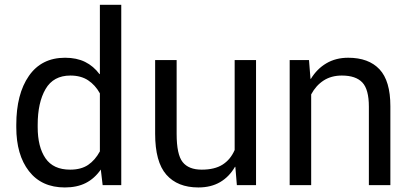

<svg xmlns="http://www.w3.org/2000/svg" viewBox="-20 -782 1739 811"><path d="M48.8 -254.9Q48.8 -384.8 102.1 -461.4Q155.3 -538.1 254.9 -538.1Q303.7 -538.1 339.4 -520.5Q375 -502.9 400.4 -468.8L401.9 -469.2V-761.7H492.2V0H413.6L405.8 -65.9Q379.4 -27.8 342.3 -9Q305.2 9.8 253.9 9.8Q155.8 9.8 102.3 -59.1Q48.8 -127.9 48.8 -244.6ZM139.2 -244.6Q139.2 -161.6 172.1 -113.5Q205.1 -65.4 276.4 -65.4Q322.3 -65.4 352.1 -85.4Q381.8 -105.5 401.9 -142.6V-387.7Q382.3 -422.9 352.1 -442.9Q321.8 -462.9 277.3 -462.9Q205.6 -462.9 172.4 -405.8Q139.2 -348.6 139.2 -254.9Z M974.1 -77.1 972.7 -77.6Q948.2 -35.2 909.7 -12.7Q871.1 9.8 817.9 9.8Q730 9.8 682.6 -44.2Q635.3 -98.1 635.3 -217.3V-528.3H726.1V-216.3Q726.1 -129.4 751.5 -97.4Q776.9 -65.4 832 -65.4Q886.7 -65.4 920.2 -86.7Q953.6 -107.9 971.2 -148.4V-528.3H1061.5V0H980.5Z M1285.2 -528.3 1291.5 -449.2 1293 -448.7Q1318.8 -491.2 1358.6 -514.6Q1398.4 -538.1 1450.7 -538.1Q1537.1 -538.1 1583 -489.3Q1628.9 -440.4 1628.9 -333.5V0H1538.1V-331.5Q1538.1 -404.3 1510.5 -433.6Q1482.9 -462.9 1423.8 -462.9Q1379.4 -462.9 1346.9 -441.9Q1314.5 -420.9 1294.4 -383.3V0H1203.6V-528.3Z"/></svg>

Font: Roboto Web
Style: Regular
Weight: 400
Designer: Google
Version: Version 1.200310; 2013